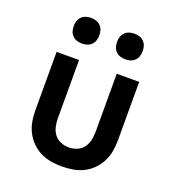

<svg xmlns="http://www.w3.org/2000/svg" viewBox="-135 -844 870 957"><g transform="rotate(20 300.0 -365.0)"><path d="M300 8Q271 8 241.5 3Q212 -2 186 -15Q160 -28 139 -49Q118 -70 104.5 -96.5Q91 -123 86 -152Q81 -181 81 -210V-520H200V-210Q200 -188 205 -166.5Q210 -145 223 -127.5Q236 -110 257 -101.5Q278 -93 300 -93Q322 -93 343 -101.5Q364 -110 377 -127.5Q390 -145 395 -166.5Q400 -188 400 -210V-520H519V-210Q519 -181 514 -152Q509 -123 495.5 -96.5Q482 -70 461 -49Q440 -28 414 -15Q388 -2 358.5 3Q329 8 300 8ZM415 -602Q401 -602 388 -606Q375 -610 365 -620Q355 -630 351 -643Q347 -656 347 -670Q347 -684 351 -697Q355 -710 365 -720Q375 -730 388 -734Q401 -738 415 -738Q429 -738 442 -734Q455 -730 465 -720Q475 -710 479 -697Q483 -684 483 -670Q483 -656 479 -643Q475 -630 465 -620Q455 -610 442 -606Q429 -602 415 -602ZM185 -602Q171 -602 158 -606Q145 -610 135 -620Q125 -630 121 -643Q117 -656 117 -670Q117 -684 121 -697Q125 -710 135 -720Q145 -730 158 -734Q171 -738 185 -738Q199 -738 212 -734Q225 -730 235 -720Q245 -710 249 -697Q253 -684 253 -670Q253 -656 249 -643Q245 -630 235 -620Q225 -610 212 -606Q199 -602 185 -602Z"/></g></svg>

Font: R Plex Mono
Style: Bold
Weight: 700
Monospace: yes
Designer: Belleve Invis
Foundry: Belleve Invis
Version: Version 31.8.0